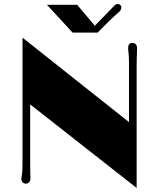

<svg xmlns="http://www.w3.org/2000/svg" viewBox="-20 -910 790 957"><path d="M86.4 -17.1C86.4 -4.4 95.7 5.4 108.9 5.4C121.1 5.4 131.8 -4.4 131.8 -21C131.8 -25.9 131.3 -35.6 130.9 -48.3C130.4 -61.5 130.4 -77.6 130.4 -94.2V-389.6L661.1 26.9V-585.4C661.1 -617.7 662.1 -632.3 662.6 -644C663.1 -652.8 663.1 -659.2 663.1 -670.9C663.1 -689 650.4 -696.3 639.6 -696.3C627.9 -696.3 618.7 -688.5 618.7 -671.9C618.7 -661.6 619.6 -657.2 620.6 -645C622.1 -634.8 623 -620.1 623 -592.3V-301.3L92.3 -722.2V-114.7C92.3 -79.6 91.8 -54.7 89.8 -43.5C88.4 -33.2 86.4 -24.4 86.4 -17.1ZM341.8 -747.6H466.8L520.5 -801.8C545.9 -826.2 556.2 -835.4 565.4 -843.3C581.5 -856.4 585 -863.8 585 -872.1C585 -882.8 577.6 -890.1 565.9 -890.1C558.1 -890.1 551.3 -884.3 540 -871.6C537.1 -869.1 534.7 -865.7 505.4 -835.9L452.6 -781.7L364.7 -886.2H213.9Z"/></svg>

Font: Limelight
Style: Regular
Weight: 400
Designer: Nicole Fally
Foundry: Nicole Fally
Version: Version 1.002